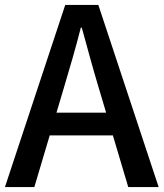

<svg xmlns="http://www.w3.org/2000/svg" viewBox="-20 -757 662 777"><path d="M0 0 244 -737H378L622 0H499L380 -400Q362 -460 345 -521.5Q328 -583 311 -645H307Q291 -582 273.5 -521Q256 -460 238 -400L119 0ZM138 -209V-301H482V-209Z"/></svg>

Font: Noto Sans JP Thin Medium
Style: Regular
Weight: 500
Version: Version 2.004-H2;hotconv 1.0.118;makeotfexe 2.5.65603